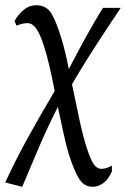

<svg xmlns="http://www.w3.org/2000/svg" viewBox="-43 -480 482 734"><path d="M-23 217.6Q17 130.5 65.5 43Q114 -44.5 166 -132.2Q156.5 -181.7 146 -227Q135.5 -272.2 124.5 -305.5Q110 -350.9 95.3 -371.2Q80.7 -391.5 62.4 -391.5Q52.4 -391.5 42 -389.2Q31.6 -386.9 20.1 -381.9L12.5 -399.6Q27.7 -426.6 48.8 -443.3Q69.9 -460 95.5 -460Q135.7 -460 155 -426Q174.3 -392 192.4 -330.9Q199.4 -308.2 206.5 -278.6Q213.7 -249.1 220.1 -216Q248.8 -271.7 282 -332.4Q315.2 -393.1 350.6 -450H418.5Q385 -399.6 352.4 -350.3Q319.8 -301 289.8 -253.1Q259.9 -205.1 232.3 -158Q246 -93.1 259.4 -28.7Q272.9 35.6 287.5 82Q303.3 130.9 315.7 148.2Q328.2 165.5 343.9 165.5Q363.9 165.5 384.4 153L384.9 175.5Q370.6 206.5 351.6 220.2Q332.6 234 311 234Q278.7 234 259.8 204Q240.8 174.1 219.5 107.9Q209.5 73.3 199.1 26.4Q188.7 -20.5 178.2 -71.4Q139.7 4.2 106 82.7Q72.3 161.2 42 234.1Z"/></svg>

Font: Ancizar Serif Light
Style: Italic
Weight: 300
Italic angle: -4°
Designer: Cesar Puertas, Viviana Monsalve, Julian Moncada, Julian Prieto, Jose Castro, Felipe Aragon, Mariel Hernandez, Sara Alarc
Version: Version 8.100